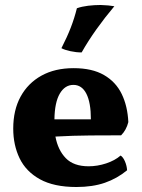

<svg xmlns="http://www.w3.org/2000/svg" viewBox="-20 -740 567 769"><path d="M286 9Q196 9 140 -22Q84 -53 58.5 -106Q33 -159 33 -225Q33 -299 62.5 -353Q92 -407 146 -437Q200 -467 275 -467Q349 -467 396.5 -439.5Q444 -412 467.5 -363.5Q491 -315 494 -251Q486 -219 465 -198Q415 -198 343 -197.5Q271 -197 202 -193Q212 -139 243.5 -106.5Q275 -74 335 -74Q370 -74 405 -85.5Q440 -97 463 -117Q473 -111 480.5 -93.5Q488 -76 489 -58Q449 -25 400 -8Q351 9 286 9ZM274 -400Q240 -400 219.5 -365Q199 -330 198 -262H344Q344 -329 326 -364.5Q308 -400 274 -400ZM307 -530Q285 -530 262 -535Q239 -540 226 -547Q249 -592 263.5 -629.5Q278 -667 288 -707Q308 -714 333 -717Q358 -720 383 -720Q416 -719 438 -715Q400 -670 366.5 -623Q333 -576 307 -530Z"/></svg>

Font: Vollkorn ExtraBold
Style: Regular
Weight: 800
Designer: Friedrich Althausen
Foundry: Friedrich Althausen
Version: Version 5.000; ttfautohint (v1.8.3)